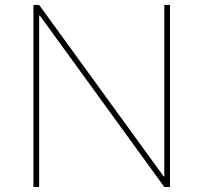

<svg xmlns="http://www.w3.org/2000/svg" viewBox="-20 -747 813 767"><path d="M113.6 0ZM659.1 0H636.4L139.2 -684.7H136.4V0H113.6V-727.3H136.4L633.5 -42.6H636.4V-727.3H659.1Z"/></svg>

Font: Linik Sans Thin
Style: Regular
Weight: 100
Designer: Fonts by Rasmus Andersson / Changes by Cristiano Sobral with parts from Marc Monis
Foundry: rsms
Version: Version 3.020; ttfautohint (v1.6)